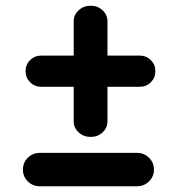

<svg xmlns="http://www.w3.org/2000/svg" viewBox="-20 -685 624 670"><path d="M118.5 -35Q94.5 -35 77.2 -51.9Q60 -68.7 60 -93.2Q60 -117.8 77.2 -134.6Q94.5 -151.5 118.5 -151.5H458.8Q482.5 -151.5 499.9 -134.6Q517.2 -117.8 517.2 -93.2Q517.2 -68.7 499.9 -51.9Q482.5 -35 458.8 -35ZM296.3 -207.2Q271.8 -207.2 254.5 -223Q237.2 -238.8 237.2 -261.5V-610.5Q237.2 -633.4 254.5 -649.2Q271.8 -665 296.3 -665Q320.8 -665 337.9 -649.2Q355 -633.4 355 -610.5V-261.5Q355 -238.8 337.9 -223Q320.8 -207.2 296.3 -207.2ZM123.8 -382.2Q100.8 -382.2 85 -398.1Q69.2 -414 69.2 -436.5Q69.2 -459.4 85 -475.2Q100.8 -491 123.8 -491H467.8Q490.7 -491 506.5 -475.2Q522.2 -459.4 522.2 -436.5Q522.2 -414 506.5 -398.1Q490.7 -382.2 467.8 -382.2Z"/></svg>

Font: National Park
Style: Regular
Weight: 400
Designer: Andrea Herstowski, Ben Hoepner
Version: Version 1.009